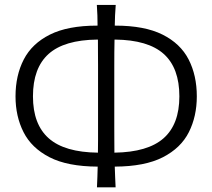

<svg xmlns="http://www.w3.org/2000/svg" viewBox="-20 -756 882 798"><path d="M383 22.5Q384 -0.5 384.8 -21.2Q385.5 -42 386 -63.5Q260.5 -64 185.8 -102.5Q111 -141 77.8 -206.8Q44.5 -272.5 44.5 -355.5Q44.5 -442.5 78.8 -508.8Q113 -575 187.5 -612.2Q262 -649.5 383.5 -649.5H385.5Q385.5 -671 384.8 -691.8Q384 -712.5 382.5 -735.5H461Q459 -712.5 458.2 -691.8Q457.5 -671 457 -649.5H459Q581 -649.5 655.5 -612.2Q730 -575 764 -508.8Q798 -442.5 798 -355.5Q798 -272.5 765 -206.8Q732 -141 657 -102.5Q582 -64 457 -63.5Q457.5 -42.5 458.5 -21.5Q459.5 -0.5 460.5 22.5ZM455 -229Q455 -200.5 455.2 -174Q455.5 -147.5 455.5 -121.5Q594.5 -123.5 660 -181.5Q725.5 -239.5 725.5 -355.5Q725.5 -473.5 660.5 -531.8Q595.5 -590 458.5 -591.5H456Q455.5 -566 455.2 -539.2Q455 -512.5 455 -484ZM117 -355.5Q117 -239 182.8 -181Q248.5 -123 387 -121.5Q387.5 -147.5 387.5 -174Q387.5 -200.5 387.5 -229V-484Q387.5 -512.5 387.2 -539.2Q387 -566 387 -591.5H384Q247 -590 182 -531.8Q117 -473.5 117 -355.5Z"/></svg>

Font: Commissioner Flair Light
Style: Regular
Weight: 300
Designer: Kostas Bartsokas
Foundry: Kostas Bartsokas
Version: Version 1.000; ttfautohint (v1.8.3)